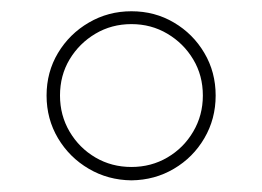

<svg xmlns="http://www.w3.org/2000/svg" viewBox="-20 -757 459 336"><path d="M210 -441.4Q168.9 -441.9 135.3 -461.7Q101.6 -481.4 81.5 -515.1Q61.5 -548.8 61.5 -589.8Q61.5 -630.9 81.5 -664.3Q101.6 -697.8 135.5 -717.5Q169.4 -737.3 210 -737.3Q251 -737.3 284.4 -717.5Q317.9 -697.8 337.6 -664.3Q357.4 -630.9 357.4 -589.8Q357.4 -548.8 337.6 -515.1Q317.9 -481.4 284.4 -461.7Q251 -441.9 210 -441.4ZM210 -464.8Q244.6 -464.8 272.9 -481.4Q301.3 -498 318.1 -526.6Q335 -555.2 335 -589.8Q335 -625 318.1 -653.1Q301.3 -681.2 272.9 -698Q244.6 -714.8 210 -714.8Q175.3 -714.8 147 -698Q118.7 -681.2 101.8 -653.1Q85 -625 85 -589.8Q85 -555.2 101.8 -526.6Q118.7 -498 147 -481.4Q175.3 -464.8 210 -464.8Z"/></svg>

Font: Inter 24pt Thin
Style: Regular
Weight: 250
Designer: Rasmus Andersson
Foundry: rsms
Version: Version 4.001;git-66647c0bb